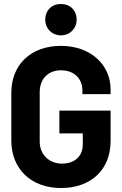

<svg xmlns="http://www.w3.org/2000/svg" viewBox="-20 -939 614 967"><path d="M287 8C437 8 537 -83 537 -229V-382H279V-267H397V-212C397 -151 355 -115 292 -115C228 -115 180 -160 180 -226V-475C180 -541 222 -585 287 -585C355 -585 395 -541 395 -484V-465H537V-489C537 -612 437 -708 287 -708C136 -708 37 -614 37 -471V-231C37 -89 136 8 287 8ZM208 -840C208 -795 241 -761 287 -761C332 -761 366 -795 366 -840C366 -887 333 -919 287 -919C241 -919 208 -887 208 -840Z"/></svg>

Font: Vanilla Cream Black
Style: Regular
Weight: 900
Designer: Jeremy Tribby, Jinavaṁso
Foundry: Tribby Type
Version: Version 1.422;Glyphs 3.1.2 (3151)